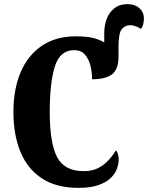

<svg xmlns="http://www.w3.org/2000/svg" viewBox="-20 -900 717 930"><path d="M360 10Q253 10 183 -36Q113 -82 79 -164.5Q45 -247 45 -358Q45 -467 79.5 -549Q114 -631 181.5 -677.5Q249 -724 348 -724Q399 -724 429.5 -716.5Q460 -709 485 -695V-742Q485 -777 497 -808.5Q509 -840 534 -860Q559 -880 597 -880Q633 -880 655 -860.5Q677 -841 677 -811Q677 -778 663 -760Q650 -768 637 -773Q624 -778 610 -778Q585 -778 569.5 -758Q554 -738 554 -675V-625Q554 -564 522.5 -540Q491 -516 426 -516Q426 -550 418 -582Q410 -614 391.5 -635.5Q373 -657 339 -657Q271 -657 246 -579Q221 -501 221 -358Q221 -207 256.5 -139Q292 -71 386 -71Q427 -71 456.5 -86.5Q486 -102 507 -125.5Q528 -149 542 -172Q548 -165 551.5 -152Q555 -139 555 -128Q555 -107 546.5 -83Q538 -59 516.5 -38Q495 -17 457 -3.5Q419 10 360 10Z"/></svg>

Font: Noto Serif ExtraCondensed Black
Style: Regular
Weight: 900
Width: 2
Designer: Monotype Design Team
Foundry: Monotype Imaging Inc.
Version: Version 2.015; ttfautohint (v1.8.4.7-5d5b)